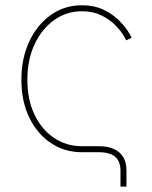

<svg xmlns="http://www.w3.org/2000/svg" viewBox="-20 -570 568 719"><path d="M431.2 128.9V68.4Q431.2 34.7 411.4 17.3Q391.6 0 350.1 0H286.6Q221.7 0 170.4 -34.4Q119.1 -68.8 89.6 -129.9Q60.1 -190.9 60.1 -271.5Q60.1 -351.6 89.6 -414.6Q119.1 -477.5 170.4 -513.9Q221.7 -550.3 286.6 -550.3Q331.5 -550.3 365.2 -534.7Q398.9 -519 421.9 -497.1Q444.8 -475.1 457.5 -455.6Q470.2 -436 472.7 -428.7L452.6 -418.9Q450.2 -425.8 438.7 -443.4Q427.2 -460.9 406.7 -480.5Q386.2 -500 356.4 -513.9Q326.7 -527.8 286.6 -527.8Q228.5 -527.8 182.4 -494.6Q136.2 -461.4 109.4 -403.8Q82.5 -346.2 82.5 -271.5Q82.5 -196.3 109.4 -140.4Q136.2 -84.5 182.4 -53.5Q228.5 -22.5 286.6 -22.5H350.1Q383.3 -22.5 406.5 -12Q429.7 -1.5 441.7 18.8Q453.6 39.1 453.6 68.4V128.9Z"/></svg>

Font: Inter 16pt Thin
Style: Regular
Weight: 250
Version: Version 4.001;git-66647c0bb